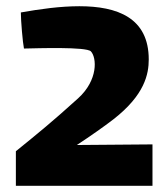

<svg xmlns="http://www.w3.org/2000/svg" viewBox="-20 -597 540 617"><path d="M227 -131C271 -160 314 -190 345 -214C445 -292 458 -359 458 -406C458 -540 357 -577 235 -577C174 -577 109 -568 47 -557C47 -531 53 -460 57 -441C102 -442 257 -447 272 -432C291 -412 296 -340 231 -281C147 -205 105 -171 31 -111V0H470V-133Z"/></svg>

Font: FilmFarsi_V5 Display
Style: Regular
Weight: 400
Designer: Borna Izadpanah
Foundry: Borna Izadpanah
Version: Version 1.000;PS 001.000;hotconv 1.0.88;makeotf.lib2.5.64775